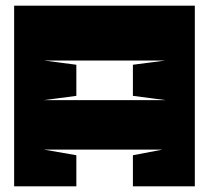

<svg xmlns="http://www.w3.org/2000/svg" viewBox="-20 -659 740 679"><path d="M135 -445H565L450 -430V-320L565 -305H135L250 -320V-430ZM30 -639V0H250V-110L135 -130H555L450 -110V0H669V-639Z"/></svg>

Font: Banana Brick
Style: Regular
Weight: 400
Designer: artmaker
Foundry: artmaker
Version: Version 4.000 2011 initial release